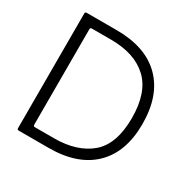

<svg xmlns="http://www.w3.org/2000/svg" viewBox="-170 -920 1062 1077"><g transform="rotate(30 361.5 -381.5)"><path d="M89 0Q79 0 79 -10V-753Q79 -763 89 -763H283Q471 -763 571.5 -663Q672 -563 672 -378Q672 -197 571 -98.5Q470 0 282 0ZM282 -62Q431 -62 517.5 -135.5Q604 -209 604 -378Q604 -544 520 -622.5Q436 -701 283 -701H158Q148 -701 148 -691V-72Q148 -62 158 -62Z"/></g></svg>

Font: Open Sauce Two Light
Style: Regular
Weight: 300
Designer: Alfredo Marco Pradil
Foundry: Creative Sauce Fz LLC
Version: Version 1.477